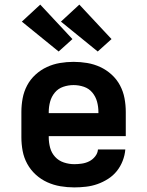

<svg xmlns="http://www.w3.org/2000/svg" viewBox="-20 -807 640 835"><path d="M303 8Q273 8 243 3Q213 -2 185.5 -14.5Q158 -27 135.5 -47.5Q113 -68 98.5 -94.5Q84 -121 78.5 -150.5Q73 -180 73 -210V-320Q73 -350 78.5 -379.5Q84 -409 98 -435.5Q112 -462 134.5 -482.5Q157 -503 184 -515.5Q211 -528 240.5 -533Q270 -538 300 -538Q330 -538 359.5 -533Q389 -528 416 -515.5Q443 -503 465.5 -482.5Q488 -462 502 -435.5Q516 -409 521.5 -379.5Q527 -350 527 -320V-215H192V-210Q192 -187 198 -164.5Q204 -142 219.5 -125Q235 -108 257.5 -100.5Q280 -93 303 -93Q319 -93 336 -95.5Q353 -98 368 -105.5Q383 -113 394 -127Q405 -141 406 -157H525Q523 -132 513.5 -107.5Q504 -83 488 -63Q472 -43 450 -29Q428 -15 404 -6.5Q380 2 354 5Q328 8 303 8ZM192 -315H408V-320Q408 -343 402 -365Q396 -387 381.5 -404.5Q367 -422 345 -429.5Q323 -437 300 -437Q277 -437 255 -429.5Q233 -422 218.5 -404.5Q204 -387 198 -365Q192 -343 192 -320ZM405 -583 245 -713 325 -787 465 -637ZM235 -583 75 -713 155 -787 295 -637Z"/></svg>

Font: Iosevka Curly Extended
Style: Bold
Weight: 700
Width: 7
Monospace: yes
Designer: Belleve Invis
Foundry: Belleve Invis
Version: Version 11.1.0; ttfautohint (v1.8.3)